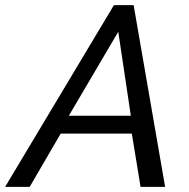

<svg xmlns="http://www.w3.org/2000/svg" viewBox="-67 -730 739 750"><path d="M378 -710H455L578 0H482L448 -208H170L49 0H-47ZM444 -278 395 -606 202 -278Z"/></svg>

Font: Raleway Medium
Style: Italic
Weight: 500
Italic angle: -12°
Designer: Matt McInerney, Pablo Impallari, Rodrigo Fuenzalida
Foundry: Matt McInerney, Pablo Impallari, Rodrigo Fuenzalida
Version: Version 4.026